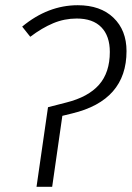

<svg xmlns="http://www.w3.org/2000/svg" viewBox="-20 -716 505 736"><path d="M164 -305 234 -323Q318 -344 359.5 -391Q401 -438 401 -517Q401 -578 368.5 -611.5Q336 -645 274 -645Q227 -645 184 -627Q141 -609 96 -575L65 -614Q164 -696 278 -696Q365 -696 415 -648Q465 -600 465 -520Q465 -331 256 -281L219 -272L180 0H120Z"/></svg>

Font: Fira Sans Light
Style: Italic
Weight: 300
Italic angle: -8°
Designer: bBox Type GmbH & Carrois Corporate GbR & Edenspiekermann AG
Foundry: bBox Type GmbH & Carrois Corporate GbR & Edenspiekermann AG
Version: Version 4.301